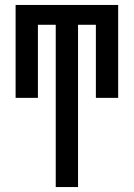

<svg xmlns="http://www.w3.org/2000/svg" viewBox="-20 -540 540 775"><path d="M205 215V-440H133V-145H43V-520H457V-145H367V-440H295V215Z"/></svg>

Font: Iosevka Bendy Medium
Style: Regular
Weight: 500
Monospace: yes
Designer: Belleve Invis
Foundry: Belleve Invis
Version: Version 30.1.2